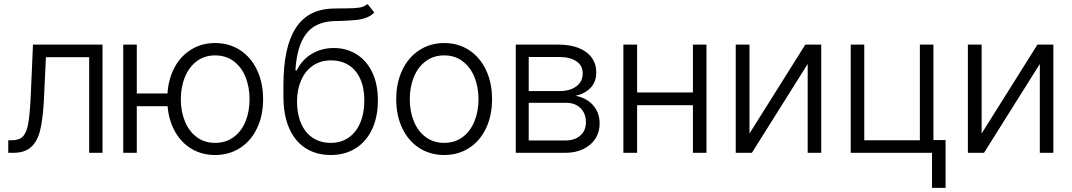

<svg xmlns="http://www.w3.org/2000/svg" viewBox="-20 -749 5255 941"><path d="M20.5 -61.5H37.1Q74.2 -61.5 92.5 -80.6Q110.8 -99.6 118.7 -145.3Q126.5 -190.9 130.9 -284.2L141.6 -530.3H482.4V0H417V-468.8H205.1L195.3 -261.7Q190.4 -167.5 177.2 -112.3Q164.1 -57.1 132.8 -28.6Q101.6 0 43.9 0H20.5Z M650.4 -291H800.8Q805.7 -364.3 836.4 -420.2Q867.2 -476.1 918.5 -507.1Q969.7 -538.1 1034.2 -538.1Q1103 -538.1 1156.5 -503.4Q1210 -468.8 1239.7 -406Q1269.5 -343.3 1269.5 -262.7Q1269.5 -182.6 1239.7 -120.4Q1210 -58.1 1156.5 -23.7Q1103 10.7 1034.2 10.7Q970.7 10.7 919.9 -19Q869.1 -48.8 838.4 -103Q807.6 -157.2 801.3 -228.5H650.4V0H584V-530.3H650.4ZM1203.1 -262.7Q1203.1 -321.8 1183.6 -370.8Q1164.1 -419.9 1125.7 -448.7Q1087.4 -477.5 1034.2 -477.5Q981.9 -477.5 943.8 -448.7Q905.8 -419.9 886 -370.8Q866.2 -321.8 866.2 -262.7Q866.2 -203.6 886 -154.8Q905.8 -106 943.8 -77.4Q981.9 -48.8 1034.2 -48.8Q1087.4 -48.8 1125.7 -77.4Q1164.1 -106 1183.6 -154.8Q1203.1 -203.6 1203.1 -262.7Z M1650.4 -646.5Q1626 -646.5 1613.3 -645.5Q1523.4 -641.1 1479.2 -581.5Q1435.1 -522 1427.7 -404.3H1434.6Q1460.4 -457 1508.5 -485.4Q1556.6 -513.7 1616.2 -513.7Q1677.7 -513.7 1726.8 -483.4Q1775.9 -453.1 1804 -395.3Q1832 -337.4 1832 -256.8Q1832 -175.8 1803.5 -115.2Q1774.9 -54.7 1722.7 -22Q1670.4 10.7 1601.6 10.7Q1530.8 10.7 1478.5 -22.2Q1426.3 -55.2 1397.7 -119.6Q1369.1 -184.1 1369.1 -276.4V-332Q1369.1 -517.1 1428.7 -610.4Q1488.3 -703.6 1610.4 -707Q1625 -708 1652.3 -708H1675.8Q1717.3 -708 1741 -711.7Q1764.6 -715.3 1781.2 -729.5L1814.5 -687.5Q1796.9 -669.9 1772.9 -661.6Q1749 -653.3 1723.6 -650.9Q1698.2 -648.4 1650.4 -646.5ZM1765.6 -256.8Q1765.6 -317.9 1745.6 -362.3Q1725.6 -406.7 1688.7 -429.9Q1651.9 -453.1 1602.5 -453.1Q1551.8 -453.1 1514.4 -428Q1477.1 -402.8 1456.8 -357.7Q1436.5 -312.5 1435.5 -253.9Q1435.5 -190.9 1455.6 -144.5Q1475.6 -98.1 1512.9 -73.5Q1550.3 -48.8 1601.6 -48.8Q1651.4 -48.8 1688.5 -74.5Q1725.6 -100.1 1745.6 -147.2Q1765.6 -194.3 1765.6 -256.8Z M1921.9 -262.7Q1921.9 -343.3 1951.7 -405.8Q1981.4 -468.3 2035.2 -503.2Q2088.9 -538.1 2157.2 -538.1Q2225.6 -538.1 2279.1 -503.2Q2332.5 -468.3 2362.1 -405.8Q2391.6 -343.3 2391.6 -262.7Q2391.6 -182.6 2362.1 -120.4Q2332.5 -58.1 2279.1 -23.7Q2225.6 10.7 2157.2 10.7Q2088.4 10.7 2034.9 -23.7Q1981.4 -58.1 1951.7 -120.4Q1921.9 -182.6 1921.9 -262.7ZM2325.2 -262.7Q2325.2 -321.8 2305.4 -370.8Q2285.6 -419.9 2247.6 -448.7Q2209.5 -477.5 2157.2 -477.5Q2104.5 -477.5 2066.2 -448.7Q2027.8 -419.9 2008.1 -370.8Q1988.3 -321.8 1988.3 -262.7Q1988.3 -203.6 2008.1 -154.8Q2027.8 -106 2066.2 -77.4Q2104.5 -48.8 2157.2 -48.8Q2209.5 -48.8 2247.6 -77.4Q2285.6 -106 2305.4 -154.8Q2325.2 -203.6 2325.2 -262.7Z M2507.8 -530.3H2718.8Q2774.9 -530.3 2816.4 -513.7Q2857.9 -497.1 2880.1 -466.3Q2902.3 -435.5 2902.3 -394.5Q2902.3 -348.6 2875.5 -319.6Q2848.6 -290.5 2800.8 -279.3Q2833 -273.9 2859.9 -256.6Q2886.7 -239.3 2902.8 -210.4Q2918.9 -181.6 2918.9 -143.6Q2918.9 -102.1 2898.2 -69.6Q2877.4 -37.1 2839.1 -18.6Q2800.8 0 2750 0H2507.8ZM2851.6 -149.4Q2851.6 -192.9 2825.2 -219Q2798.8 -245.1 2754.9 -245.1H2571.3V-60.5H2750Q2796.9 -60.5 2824.2 -84.7Q2851.6 -108.9 2851.6 -149.4ZM2835.9 -389.6Q2835.9 -427.7 2804.9 -448.7Q2773.9 -469.7 2718.8 -469.7H2571.3V-302.7H2721.7Q2774.4 -302.7 2805.2 -326.2Q2835.9 -349.6 2835.9 -389.6Z M3102.5 -295.9H3376V-530.3H3442.4V0H3376V-233.4H3102.5V0H3035.2V-530.3H3102.5Z M3926.8 -530.3H4004.9V0H3938.5V-435.5L3665 0H3585.9V-530.3H3653.3V-94.7Z M4554.7 -62.5H4614.3V171.9H4547.9V0H4149.4V-530.3H4215.8V-61.5H4488.3V-530.3H4554.7Z M5064.5 -530.3H5142.6V0H5076.2V-435.5L4802.7 0H4723.6V-530.3H4791V-94.7Z"/></svg>

Font: Pretendard Light
Style: Regular
Weight: 300
Designer: Base glyphs from Inter by Rasmus Andersson; Hangeul glyphs from Noto Sans CJK(Source Han Sans) by Jang Soo-young and Kan
Foundry: Kil Hyung-jin
Version: Version 1.309